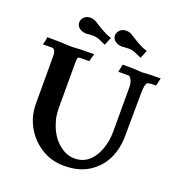

<svg xmlns="http://www.w3.org/2000/svg" viewBox="-136 -859 911 983"><g transform="rotate(20 319.5 -367.5)"><path d="M320.3 12.2Q251 12.2 195.3 -23.2Q139.6 -58.6 108.6 -115.2Q77.6 -171.9 77.6 -238.8V-495.6Q77.6 -535.6 56.2 -535.6H7.3Q15.6 -559.6 15.6 -577.6Q95.2 -577.6 133.3 -574.7Q140.1 -574.2 149.9 -574.2Q163.6 -574.2 173.3 -575.2Q183.1 -576.2 200.2 -576.9Q217.3 -577.6 272 -577.6Q265.1 -561 260.3 -535.6H216.8Q204.1 -535.6 199.7 -532.2Q195.3 -528.8 195.3 -502V-254.9Q195.3 -231.4 199.7 -207Q216.8 -129.4 261.7 -85.4Q306.6 -41.5 358.4 -41.5Q400.4 -41.5 431.2 -65.9Q461.9 -90.3 480.2 -136.7Q498.5 -183.1 498.5 -240.7V-479Q498.5 -505.4 489.7 -520.5Q481 -535.6 474.1 -535.6H418Q421.4 -551.8 422.9 -557.1Q424.3 -562.5 426.8 -577.6Q501 -577.6 519.5 -575.2Q528.8 -574.2 535.2 -574.2Q539.1 -574.2 543.5 -575.2Q568.4 -577.6 633.8 -577.6L624 -535.6Q589.8 -535.6 579.6 -531.7Q565.4 -526.9 565.4 -469.7L563.5 -238.8Q563.5 -171.4 537.4 -115.2Q511.2 -59.1 456.5 -23.4Q401.9 12.2 320.3 12.2ZM305.7 -641.6 269 -658.2Q251.5 -665 233.9 -665Q210 -665 198.2 -662.6Q183.6 -662.6 169.9 -668Q143.6 -681.2 143.6 -705.1Q143.6 -711.4 146 -717.8Q157.7 -747.1 191.4 -747.1Q202.6 -747.1 212.9 -742.7L218.8 -740.2Q265.1 -710 293.5 -696.8Q299.8 -694.3 302.2 -692.9L323.2 -685.1ZM501 -641.6 463.9 -658.2Q446.3 -665 428.7 -665Q405.3 -665 393.1 -662.6Q378.9 -662.6 365.2 -668Q338.4 -681.2 338.4 -705.1Q338.4 -711.4 340.8 -717.8Q353 -747.1 386.2 -747.1Q397.9 -747.1 408.2 -742.7L413.6 -740.2Q460.4 -710 488.3 -696.8Q494.6 -694.3 497.1 -692.9L518.6 -685.1Z"/></g></svg>

Font: Quaaykop
Style: Bold
Weight: 700
Designer: Tup Wanders
Foundry: Free font, DO NOT SELL
Version: Version 1.00;July 31, 2023;FontCreator 11.5.0.2430 64-bit